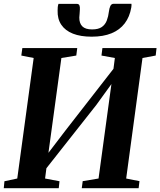

<svg xmlns="http://www.w3.org/2000/svg" viewBox="-22 -998 850 1018"><path d="M-2 0 1.5 -37 69.5 -51.5 156.5 -690.5 91 -703.5 96.5 -743H387.5L382.5 -703.5L303.5 -690.5L227.5 -134L201.5 -144L325 -306L614.5 -678L573 -581.5L587 -690.5L516 -703.5L521 -743H808L803.5 -703.5L733.5 -690.5L647 -51.5L717.5 -37.5L713 0H411.5L416.5 -37.5L500.5 -51.5L575 -598L601.5 -597.5L489 -442L187 -59L228.5 -140.5L217 -51.5L293.5 -37L289.5 0ZM385 -977.5Q396 -977.5 399.2 -969.2Q402.5 -961 401.5 -948Q401.5 -939 400.2 -926.8Q399 -914.5 398.5 -905.5Q398 -875 414.2 -858.5Q430.5 -842 466 -842Q499.5 -842 517.8 -854.8Q536 -867.5 544.2 -889.2Q552.5 -911 555.5 -937Q557.5 -954 563 -966Q568.5 -978 581 -978H675Q675.5 -973.5 675.2 -968.8Q675 -964 674 -958Q665.5 -908.5 639.2 -874Q613 -839.5 569.2 -821.5Q525.5 -803.5 464 -803.5Q405.5 -803.5 364.8 -819.5Q324 -835.5 303 -866.8Q282 -898 283.5 -942.5Q283.5 -951.5 284.2 -960Q285 -968.5 288 -977.5Z"/></svg>

Font: Merriweather 60pt
Style: Bold Italic
Weight: 700
Italic angle: -7.8°
Version: Version 2.101